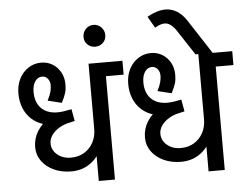

<svg xmlns="http://www.w3.org/2000/svg" viewBox="-58 -967 1336 1040"><g transform="rotate(-5 609.5 -447.0)"><path d="M437.5 0V-637.5H525.5V0ZM464.2 -562V-637.5H621.8V-562ZM253 -325.5Q205.8 -321.5 167.6 -332.8Q129.5 -344 101.9 -369Q74.2 -394 59.6 -429.9Q45 -465.8 45 -510H127.5Q127.5 -479.2 137.5 -454.9Q147.5 -430.5 167.6 -414.4Q187.8 -398.2 217.1 -392.5Q246.5 -386.8 285 -393V-331ZM293.5 -64.5Q241.2 -64.8 199.5 -84.1Q157.8 -103.5 133.9 -136.9Q110 -170.2 110 -212.2L195 -226Q194.8 -189 224.6 -164Q254.5 -139 298.5 -139ZM110 -212.2Q110 -259.2 134.4 -298.5Q158.8 -337.8 200.9 -362.5Q243 -387.2 295.8 -390.2L312 -329.8Q278.5 -323.5 251.8 -307.8Q225 -292 210 -270.6Q195 -249.2 195 -226ZM293.5 -64.5 298.5 -139Q340.2 -139 371.5 -158.1Q402.8 -177.2 420.1 -209.8Q437.5 -242.2 437.5 -283.5H484Q484 -221.2 459.9 -171.4Q435.8 -121.5 393.2 -93Q350.8 -64.5 293.5 -64.5ZM282.2 -322.8V-392.5L324.2 -400.2L335.8 -335.2ZM127.5 -509.5H45Q45 -554.8 62.9 -589.8Q80.8 -624.8 112 -645.2Q143.2 -665.8 181.8 -665.8L181.2 -590Q157 -590 142.2 -568.2Q127.5 -546.5 127.5 -509.5ZM275 -439 199.5 -457.5Q214.2 -487.2 218.8 -505.4Q223.2 -523.5 223.2 -540L303.2 -537.5Q303.2 -511 297.4 -491Q291.5 -471 275 -439ZM303.2 -537.5 223.2 -540Q223.2 -561 211.1 -575.5Q199 -590 181.2 -590L181.8 -665.8Q216.5 -665.8 244 -648.8Q271.5 -631.8 287.4 -602.6Q303.2 -573.5 303.2 -537.5Z M482 -726.2Q456.8 -726.2 439.9 -742.8Q423 -759.2 423 -784.5Q423 -809.2 439.9 -827Q456.8 -844.8 482 -844.8Q507 -844.8 524.2 -827Q541.5 -809.2 541.5 -784.5Q541.5 -759.2 524.2 -742.8Q507 -726.2 482 -726.2Z M1034.5 0V-637.5H1122.5V0ZM1061.2 -562V-637.5H1218.8V-562ZM850 -325.5Q802.8 -321.5 764.6 -332.8Q726.5 -344 698.9 -369Q671.2 -394 656.6 -429.9Q642 -465.8 642 -510H724.5Q724.5 -479.2 734.5 -454.9Q744.5 -430.5 764.6 -414.4Q784.8 -398.2 814.1 -392.5Q843.5 -386.8 882 -393V-331ZM890.5 -64.5Q838.2 -64.8 796.5 -84.1Q754.8 -103.5 730.9 -136.9Q707 -170.2 707 -212.2L792 -226Q791.8 -189 821.6 -164Q851.5 -139 895.5 -139ZM707 -212.2Q707 -259.2 731.4 -298.5Q755.8 -337.8 797.9 -362.5Q840 -387.2 892.8 -390.2L909 -329.8Q875.5 -323.5 848.8 -307.8Q822 -292 807 -270.6Q792 -249.2 792 -226ZM890.5 -64.5 895.5 -139Q937.2 -139 968.5 -158.1Q999.8 -177.2 1017.1 -209.8Q1034.5 -242.2 1034.5 -283.5H1081Q1081 -221.2 1056.9 -171.4Q1032.8 -121.5 990.2 -93Q947.8 -64.5 890.5 -64.5ZM879.2 -322.8V-392.5L921.2 -400.2L932.8 -335.2ZM724.5 -509.5H642Q642 -554.8 659.9 -589.8Q677.8 -624.8 709 -645.2Q740.2 -665.8 778.8 -665.8L778.2 -590Q754 -590 739.2 -568.2Q724.5 -546.5 724.5 -509.5ZM872 -439 796.5 -457.5Q811.2 -487.2 815.8 -505.4Q820.2 -523.5 820.2 -540L900.2 -537.5Q900.2 -511 894.4 -491Q888.5 -471 872 -439ZM900.2 -537.5 820.2 -540Q820.2 -561 808.1 -575.5Q796 -590 778.2 -590L778.8 -665.8Q813.5 -665.8 841 -648.8Q868.5 -631.8 884.4 -602.6Q900.2 -573.5 900.2 -537.5Z M1019.2 -637.5 929.2 -774.8 993.5 -820.5 1112.5 -637.5ZM929.2 -774.8Q906.5 -809.8 879.4 -817Q852.2 -824.2 813.8 -800.5L778 -863Q849.2 -903 902.4 -891.2Q955.5 -879.5 993.5 -820.5Z"/></g></svg>

Font: Akshar Light
Style: Regular
Weight: 300
Designer: Tall Chai
Foundry: Tall Chai
Version: Version 1.100